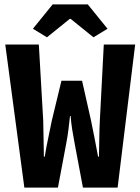

<svg xmlns="http://www.w3.org/2000/svg" viewBox="-20 -855 640 875"><path d="M91 0 4 -652H157L177 -305Q178 -263 178.5 -224.5Q179 -186 180 -141H184Q191 -186 199.5 -224.5Q208 -263 216 -305L260 -487H354L395 -305Q403 -264 411 -225Q419 -186 427 -141H431Q432 -186 432.5 -225Q433 -264 435 -305L453 -652H596L516 0H358L320 -202Q314 -233 309 -265Q304 -297 302 -326H299Q296 -297 292 -265Q288 -233 282 -202L244 0ZM194 -685 130 -724 220 -835H380L470 -724L406 -685L302 -769H298Z"/></svg>

Font: Source Code Pro
Style: Bold
Weight: 700
Monospace: yes
Designer: Paul D. Hunt, Teo Tuominen
Foundry: Adobe Systems Incorporated
Version: Version 2.030;PS 1.000;hotconv 16.6.51;makeotf.lib2.5.65220